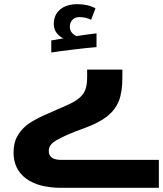

<svg xmlns="http://www.w3.org/2000/svg" viewBox="-20 -649 782 921"><path d="M276 252Q165 252 105 207.5Q45 163 45 82Q45 35 64 3Q76 -18 94.5 -36.5Q113 -55 148.5 -74.5Q184 -94 246 -120Q284 -136 309.5 -148Q335 -160 349 -170Q376 -189 387 -213Q398 -237 398 -279V-315H567V-275Q567 -208 550 -164Q532 -121 493.5 -90.5Q455 -60 384 -34Q342 -19 313 -6.5Q284 6 269 14Q238 29 226 43Q214 57 214 75Q214 118 274 118H742V252ZM226 -455 284 -465Q264 -474 251 -492Q238 -510 238 -534Q238 -578 268.5 -603.5Q299 -629 351 -629Q402 -629 438 -609L417 -554Q391 -567 361 -567Q339 -567 327 -553.5Q315 -540 315 -520Q315 -504 324 -493Q333 -482 347 -476Q378 -481 402.5 -484Q427 -487 443 -489V-423Q425 -422 394 -418.5Q363 -415 328.5 -411Q294 -407 266 -403Q238 -399 226 -397Z"/></svg>

Font: Noto Kufi Arabic ExtraBold
Style: Regular
Weight: 800
Designer: Monotype Design Team, David Williams, Khaled Hosny
Foundry: Google LLC
Version: Version 2.109; ttfautohint (v1.8.4.7-5d5b)